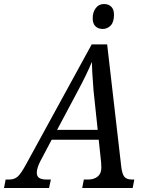

<svg xmlns="http://www.w3.org/2000/svg" viewBox="-70 -935 730 955"><path d="M598 -42 590 0H339L347 -42H368Q398 -42 416 -57Q434 -72 434 -100L433 -127L421 -240H187L131 -134Q113 -99 113 -76Q113 -58 125 -50Q137 -42 162 -42H183L174 0H-50L-42 -42H-24Q2 -42 18.5 -57Q35 -72 61 -120L386 -714H463L533 -107Q537 -70 548.5 -56Q560 -42 586 -42ZM416 -289 397 -468 395 -488Q387 -590 387 -627Q360 -562 314 -477L214 -289ZM391 -844Q391 -875 406.5 -895Q422 -915 447 -915Q470 -915 483.5 -901.5Q497 -888 497 -862Q497 -825 480.5 -808Q464 -791 441 -791Q418 -791 404.5 -804.5Q391 -818 391 -844Z"/></svg>

Font: Noto Serif Narrow
Style: Italic
Weight: 400
Width: 4
Italic angle: -12°
Designer: Monotype Design Team
Foundry: Monotype Imaging Inc.
Version: Version 1.001